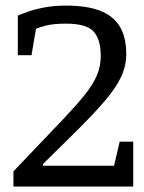

<svg xmlns="http://www.w3.org/2000/svg" viewBox="-20 -680 526 700"><path d="M29 0V-55.2L213.8 -249.2Q259.1 -297.1 288.4 -333.5Q317.7 -369.9 332.5 -403.5Q347.3 -437.1 347.3 -476.1Q347.3 -536 321.4 -564.9Q295.4 -593.8 221.2 -593.8Q174.8 -593.8 148.2 -586.9Q121.7 -580.1 111.1 -574.6L94.9 -478.8H44.9V-623.1Q57.5 -628.6 82.1 -637.4Q106.8 -646.3 142.2 -652.9Q177.7 -659.6 221.1 -659.6Q294.7 -659.6 343.2 -641.5Q391.8 -623.3 416.1 -584.4Q440.3 -545.5 440.3 -482.1Q440.3 -440.2 421.6 -399.9Q402.8 -359.7 361.7 -311.6Q320.5 -263.4 252 -195.7L136.6 -81.9V-75.7H395.8L416.3 -163.5H465.7V0Z"/></svg>

Font: Faustina Light
Style: Regular
Weight: 300
Designer: Alfonso Garcia
Foundry: http://www.omnibus-type.com
Version: Version 1.200